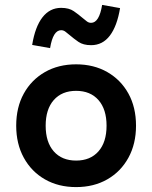

<svg xmlns="http://www.w3.org/2000/svg" viewBox="-20 -750 620 782"><path d="M290 12Q218 12 163 -19.5Q108 -51 77 -107.5Q46 -164 46 -238Q46 -313 77 -369Q108 -425 163 -456.5Q218 -488 290 -488Q362 -488 417 -456.5Q472 -425 503 -369Q534 -313 534 -238Q534 -164 503 -107.5Q472 -51 417 -19.5Q362 12 290 12ZM290 -96Q348 -96 381 -133.5Q414 -171 414 -238Q414 -305 381 -342.5Q348 -380 290 -380Q232 -380 199 -342.5Q166 -305 166 -238Q166 -171 199 -133.5Q232 -96 290 -96ZM184 -554 111 -567Q123 -641 153 -679.5Q183 -718 229 -718Q261 -718 280.5 -704.5Q300 -691 315 -678Q325 -670 333 -663.5Q341 -657 351 -657Q384 -657 396 -730L469 -717Q457 -644 427.5 -605Q398 -566 351 -566Q319 -566 299.5 -579.5Q280 -593 265 -606Q255 -614 247 -620.5Q239 -627 229 -627Q196 -627 184 -554Z"/></svg>

Font: Sometype Mono
Style: Bold
Weight: 700
Monospace: yes
Designer: Ryoichi Tsunekawa
Foundry: Dharma Type
Version: Version 1.000; ttfautohint (v1.8.3)